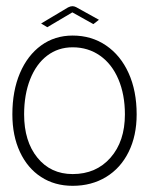

<svg xmlns="http://www.w3.org/2000/svg" viewBox="-20 -603 482 621"><path d="M422 -233Q422 -164 396 -111.5Q370 -59 323 -30.5Q276 -2 215 -2Q157 -2 113 -30.5Q69 -59 44.5 -111.5Q20 -164 20 -233Q20 -309 44.5 -366.5Q69 -424 113 -456Q157 -488 215 -488Q276 -488 323 -456Q370 -424 396 -366.5Q422 -309 422 -233ZM58 -233Q58 -146 101 -93Q144 -40 215 -40Q291 -40 337.5 -93Q384 -146 384 -233Q384 -297 363 -346.5Q342 -396 303.5 -423Q265 -450 215 -450Q168 -450 132.5 -423Q97 -396 77.5 -346.5Q58 -297 58 -233ZM282 -525 214 -563 133 -515 113 -527 200 -579Q208 -583 214 -583Q220 -583 226 -580L300 -539Z"/></svg>

Font: Vibes
Style: Regular
Weight: 400
Designer: AbdElmomen Kadhim
Version: Version 1.100